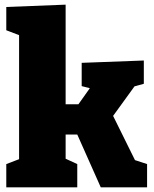

<svg xmlns="http://www.w3.org/2000/svg" viewBox="-20 -805 660 825"><path d="M466 -307 560 -117 612 -100V0H413L312 -227H262V-123L312 -100V0H7V-100L62 -121V-654L7 -675V-775L262 -785V-357H317L366 -426L331 -435V-535L598 -545V-445L558 -434Z"/></svg>

Font: Bitter Pro Black
Style: Regular
Weight: 900
Designer: Sol Matas, and Bitter project Authors
Foundry: Sol Matas
Version: Version 1.010